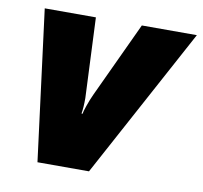

<svg xmlns="http://www.w3.org/2000/svg" viewBox="-67 -624 735 695"><g transform="rotate(10 301.0 -276.5)"><path d="M113.8 0 43 -553.2H231L244.1 -258.8Q244.1 -223.1 240.2 -201.2H244.1Q244.6 -208 252.9 -231.9Q261.2 -255.9 270.5 -275.9Q279.8 -295.9 399.9 -553.2H602.1L303.2 0Z"/></g></svg>

Font: TypoPRO Open Sans
Style: Italic
Weight: 800
Italic angle: -12°
Foundry: Ascender Corporation
Version: Version 1.10